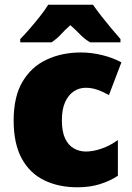

<svg xmlns="http://www.w3.org/2000/svg" viewBox="-20 -786 560 816"><path d="M309 10Q229 10 167.5 -20Q106 -50 72 -113Q38 -176 38 -274Q38 -375 75.5 -438.5Q113 -502 178 -532.5Q243 -563 324 -563Q368 -563 413.5 -552Q459 -541 496 -521L443 -382Q416 -397 392.5 -405Q369 -413 344 -413Q317 -413 294 -398Q271 -383 257 -352.5Q243 -322 243 -275Q243 -227 256.5 -198Q270 -169 293.5 -155.5Q317 -142 345 -142Q377 -142 413.5 -155Q450 -168 481 -191V-39Q448 -17 405 -3.5Q362 10 309 10ZM375 -766Q391 -743 412.5 -715.5Q434 -688 455.5 -662.5Q477 -637 492 -620V-606H363Q338 -621 321 -639Q304 -657 279 -679Q254 -657 239 -640Q224 -623 199 -606H66V-620Q84 -638 106 -663.5Q128 -689 149.5 -716Q171 -743 185 -766Z"/></svg>

Font: Noto Sans Display Black
Style: Regular
Weight: 900
Designer: Monotype Design Team
Foundry: Monotype Imaging Inc.
Version: Version 2.003